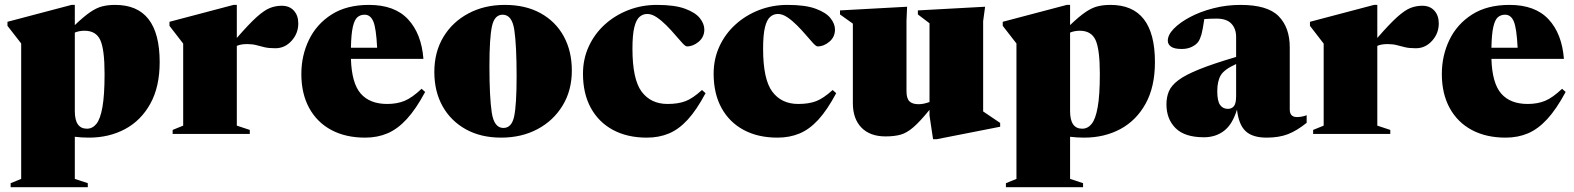

<svg xmlns="http://www.w3.org/2000/svg" viewBox="-20 -547 6428 784"><path d="M338.5 201V217.5H23.5V201L66.5 183.5V-369.5L10.5 -441.5V-458L272 -527H285.5V-444.5Q322.5 -480 348.8 -497.8Q375 -515.5 398.2 -521.2Q421.5 -527 450.5 -527Q632 -527 632 -293.5Q632 -192.5 594 -123.8Q556 -55 490.8 -20Q425.5 15 343 15Q313 15 285.5 11.5V183.5ZM407 -245.5Q407 -345.5 389.5 -383.5Q372 -421.5 325 -421.5Q313.5 -421.5 303.8 -419.5Q294 -417.5 285.5 -414V-93Q285.5 -21.5 335 -21.5Q357.5 -21.5 373.5 -41Q389.5 -60.5 398.2 -109.2Q407 -158 407 -245.5Z M1130.5 -523.5Q1162 -523.5 1180 -503.5Q1198 -483.5 1198 -451.5Q1198 -410.5 1170.5 -380.2Q1143 -350 1104.5 -350Q1077.5 -350 1059.8 -354.2Q1042 -358.5 1026.2 -362.8Q1010.5 -367 989 -367Q962.5 -367 947 -359.5V-34L1000 -16.5V0H685V-16.5L728 -34V-369L672 -441.5V-458L933.5 -527H947V-392Q997 -449.5 1028.2 -477.5Q1059.5 -505.5 1082.5 -514.5Q1105.5 -523.5 1130.5 -523.5Z M1487 -527Q1591.5 -527 1646.2 -468.2Q1701 -409.5 1709 -306.5H1413Q1416 -207 1453 -164.8Q1490 -122.5 1561 -122.5Q1601 -122.5 1632 -135.2Q1663 -148 1701.5 -184.5L1716 -171.5Q1678.5 -101.5 1641 -60.8Q1603.5 -20 1562.2 -2.5Q1521 15 1471 15Q1391.5 15 1333 -16.2Q1274.5 -47.5 1242.5 -106Q1210.5 -164.5 1210.5 -245Q1210.5 -320 1241.5 -384.2Q1272.5 -448.5 1334 -487.8Q1395.5 -527 1487 -527ZM1469 -487Q1451.5 -487 1439.5 -476.8Q1427.5 -466.5 1420.8 -437.5Q1414 -408.5 1413 -352H1520Q1516 -432.5 1504.2 -459.8Q1492.5 -487 1469 -487Z M2026.5 15Q1943.5 15 1882.2 -19Q1821 -53 1787.2 -113.2Q1753.5 -173.5 1753.5 -253Q1753.5 -334.5 1790.5 -396Q1827.5 -457.5 1892.8 -492.2Q1958 -527 2041.5 -527Q2126 -527 2187.2 -493.2Q2248.5 -459.5 2281.8 -399Q2315 -338.5 2315 -259Q2315 -177.5 2277.2 -115.8Q2239.5 -54 2174.5 -19.5Q2109.5 15 2026.5 15ZM2035.5 -24.5Q2069.5 -24.5 2079.5 -72Q2089.5 -119.5 2089.5 -235.5Q2089.5 -361.5 2080.2 -424.2Q2071 -487 2032.5 -487Q1999 -487 1988.8 -439.5Q1978.5 -392 1978.5 -276.5Q1978.5 -150.5 1988 -87.5Q1997.5 -24.5 2035.5 -24.5Z M2662.5 -527Q2735.5 -527 2777.8 -511.2Q2820 -495.5 2838 -472.5Q2856 -449.5 2856 -426.5Q2856 -396 2833.2 -376.8Q2810.5 -357.5 2785 -357.5Q2779 -357.5 2766.5 -371Q2754 -384.5 2737.2 -404.2Q2720.5 -424 2701 -443.5Q2681.5 -463 2661.5 -476.5Q2641.5 -490 2623 -490Q2605 -490 2591.2 -478Q2577.5 -466 2570 -435.2Q2562.5 -404.5 2562.5 -348Q2562.5 -223 2600 -172.8Q2637.5 -122.5 2706 -122.5Q2749 -122.5 2778.8 -133.8Q2808.5 -145 2846.5 -179.5L2861 -166.5Q2824.5 -98 2788 -58.2Q2751.5 -18.5 2711 -1.8Q2670.5 15 2621 15Q2541.5 15 2483 -16.5Q2424.5 -48 2392.5 -106.5Q2360.5 -165 2360.5 -246Q2360.5 -306 2384 -357.2Q2407.5 -408.5 2449.2 -446.5Q2491 -484.5 2545.8 -505.8Q2600.5 -527 2662.5 -527Z M3196 -527Q3269 -527 3311.2 -511.2Q3353.5 -495.5 3371.5 -472.5Q3389.5 -449.5 3389.5 -426.5Q3389.5 -396 3366.8 -376.8Q3344 -357.5 3318.5 -357.5Q3312.5 -357.5 3300 -371Q3287.5 -384.5 3270.8 -404.2Q3254 -424 3234.5 -443.5Q3215 -463 3195 -476.5Q3175 -490 3156.5 -490Q3138.5 -490 3124.8 -478Q3111 -466 3103.5 -435.2Q3096 -404.5 3096 -348Q3096 -223 3133.5 -172.8Q3171 -122.5 3239.5 -122.5Q3282.5 -122.5 3312.2 -133.8Q3342 -145 3380 -179.5L3394.5 -166.5Q3358 -98 3321.5 -58.2Q3285 -18.5 3244.5 -1.8Q3204 15 3154.5 15Q3075 15 3016.5 -16.5Q2958 -48 2926 -106.5Q2894 -165 2894 -246Q2894 -306 2917.5 -357.2Q2941 -408.5 2982.8 -446.5Q3024.5 -484.5 3079.2 -505.8Q3134 -527 3196 -527Z M3681.5 -175Q3681.5 -144.5 3693.8 -133Q3706 -121.5 3730.5 -121.5Q3751.5 -121.5 3775.5 -130.5V-452L3728 -488V-504.5L4002.5 -519.5L3994.5 -460.5V-92L4064 -45V-29.5L3804.5 21.5H3790L3775.5 -75.5V-98.5Q3736 -50 3709.2 -27Q3682.5 -4 3657 3Q3631.5 10 3596 10Q3532.5 10 3497.5 -26Q3462.5 -62 3462.5 -126V-450.5L3410 -488V-504.5L3684 -519.5L3681.5 -462Z M4402.5 201V217.5H4087.5V201L4130.5 183.5V-369.5L4074.5 -441.5V-458L4336 -527H4349.5V-444.5Q4386.5 -480 4412.8 -497.8Q4439 -515.5 4462.2 -521.2Q4485.5 -527 4514.5 -527Q4696 -527 4696 -293.5Q4696 -192.5 4658 -123.8Q4620 -55 4554.8 -20Q4489.5 15 4407 15Q4377 15 4349.5 11.5V183.5ZM4471 -245.5Q4471 -345.5 4453.5 -383.5Q4436 -421.5 4389 -421.5Q4377.5 -421.5 4367.8 -419.5Q4358 -417.5 4349.5 -414V-93Q4349.5 -21.5 4399 -21.5Q4421.5 -21.5 4437.5 -41Q4453.5 -60.5 4462.2 -109.2Q4471 -158 4471 -245.5Z M5315.5 -45.5Q5276 -13.5 5239.2 0.8Q5202.5 15 5152 15Q5094.5 15 5066.2 -11.5Q5038 -38 5031 -99.5Q5012.5 -39 4978.2 -12.8Q4944 13.5 4896 13.5Q4817.5 13.5 4780.2 -23.8Q4743 -61 4743 -121Q4743 -150.5 4753 -174.2Q4763 -198 4792 -219.8Q4821 -241.5 4877.5 -264.2Q4934 -287 5027.5 -314.5V-396Q5027.5 -430 5008 -450.5Q4988.5 -471 4948 -471Q4918.5 -471 4897.5 -469Q4891 -424 4885.8 -405.8Q4880.5 -387.5 4873 -376.5Q4864 -364 4846.2 -355.5Q4828.5 -347 4805.5 -347Q4775 -347 4761.8 -356.5Q4748.5 -366 4748.5 -381Q4748.5 -404.5 4773 -429.8Q4797.5 -455 4839.2 -477.2Q4881 -499.5 4934.5 -513.2Q4988 -527 5045.5 -527Q5156 -527 5201.2 -480.8Q5246.5 -434.5 5246.5 -354V-100Q5246.5 -69 5276 -69Q5295.5 -69 5315.5 -76.5ZM4950.5 -174.5Q4950.5 -135 4961.8 -118.8Q4973 -102.5 4994 -102.5Q5009.5 -102.5 5018.5 -113.5Q5027.5 -124.5 5027.5 -154.5V-285.5Q4978.5 -263.5 4964.5 -239.2Q4950.5 -215 4950.5 -174.5Z M5787.5 -523.5Q5819 -523.5 5837 -503.5Q5855 -483.5 5855 -451.5Q5855 -410.5 5827.5 -380.2Q5800 -350 5761.5 -350Q5734.5 -350 5716.8 -354.2Q5699 -358.5 5683.2 -362.8Q5667.5 -367 5646 -367Q5619.5 -367 5604 -359.5V-34L5657 -16.5V0H5342V-16.5L5385 -34V-369L5329 -441.5V-458L5590.5 -527H5604V-392Q5654 -449.5 5685.2 -477.5Q5716.5 -505.5 5739.5 -514.5Q5762.5 -523.5 5787.5 -523.5Z M6144 -527Q6248.5 -527 6303.2 -468.2Q6358 -409.5 6366 -306.5H6070Q6073 -207 6110 -164.8Q6147 -122.5 6218 -122.5Q6258 -122.5 6289 -135.2Q6320 -148 6358.5 -184.5L6373 -171.5Q6335.5 -101.5 6298 -60.8Q6260.5 -20 6219.2 -2.5Q6178 15 6128 15Q6048.5 15 5990 -16.2Q5931.5 -47.5 5899.5 -106Q5867.5 -164.5 5867.5 -245Q5867.5 -320 5898.5 -384.2Q5929.5 -448.5 5991 -487.8Q6052.5 -527 6144 -527ZM6126 -487Q6108.5 -487 6096.5 -476.8Q6084.5 -466.5 6077.8 -437.5Q6071 -408.5 6070 -352H6177Q6173 -432.5 6161.2 -459.8Q6149.5 -487 6126 -487Z"/></svg>

Font: Newsreader Display ExtraBold
Style: Regular
Weight: 800
Designer: Hugues Gentile
Foundry: Production Type
Version: Version 1.001